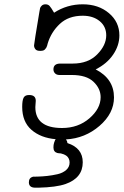

<svg xmlns="http://www.w3.org/2000/svg" viewBox="-20 -639 574 891"><path d="M83 -143Q83 -173 89.5 -185.5Q96 -198 114 -198H116Q146 -198 146 -171Q146 -167 145 -157Q144 -147 144 -142Q144 -45 268 -45Q343 -45 395 -90Q447 -135 447 -188Q447 -228 414 -259.5Q381 -291 313 -291H256Q243 -291 235.5 -298.5Q228 -306 228 -317Q228 -344 260 -344H318Q389 -344 431 -386.5Q473 -429 473 -475Q473 -516 442.5 -541Q412 -566 364 -566Q298 -566 257.5 -528Q217 -490 201 -436L199 -428Q197 -421 195.5 -419Q194 -417 190.5 -412Q187 -407 181.5 -405Q176 -403 169 -403H165Q150 -403 144 -411Q138 -419 138 -428Q138 -436 163 -585Q165 -596 166 -601Q167 -606 173.5 -612.5Q180 -619 191 -619Q203 -619 210 -611.5Q217 -604 231 -580Q291 -619 364 -619Q437 -619 485.5 -578Q534 -537 534 -475Q534 -428 505 -385.5Q476 -343 424 -317Q509 -273 509 -187Q509 -113 442 -55Q375 3 286 8L291 16L293 25Q364 48 364 114Q364 187 284 215Q241 230 158 232H144Q114 232 114 207Q114 186 133 181Q135 181 155.5 180.5Q176 180 199 177.5Q222 175 246.5 169.5Q271 164 287 150Q303 136 303 115Q303 105 299 97Q295 89 289 84.5Q283 80 275.5 77Q268 74 262.5 73Q257 72 252 72L246 71Q228 66 228 45Q228 33 231 23.5Q234 14 236 10L239 7Q169 1 126 -36.5Q83 -74 83 -143Z"/></svg>

Font: CMU Typewriter Text
Style: LightOblique
Weight: 200
Italic angle: -9.46001°
Version: Version 0.7.0